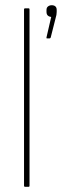

<svg xmlns="http://www.w3.org/2000/svg" viewBox="-20 -715 237 735"><path d="M76 0Q72 0 72 -4V-679Q72 -683 76 -683H90Q93 -683 93 -679V-4Q93 0 90 0ZM160 -568Q157 -568 158 -572L176 -650Q168 -651 163 -655.5Q158 -660 158 -670V-677Q158 -686 164 -690.5Q170 -695 178 -695Q187 -695 192 -690.5Q197 -686 197 -677V-669Q197 -664 196 -658Q195 -652 193 -646L174 -571Q172 -568 170 -568Z"/></svg>

Font: Sofia Sans Condensed Thin
Style: Regular
Weight: 250
Version: Version 4.100